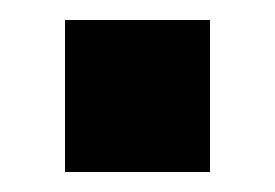

<svg xmlns="http://www.w3.org/2000/svg" viewBox="-20 -172 275 192"><path d="M45 0V-152H190V0Z"/></svg>

Font: Techna Sans
Style: Regular
Weight: 400
Designer: Carl Enlund
Version: Version 1.003